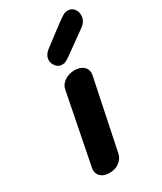

<svg xmlns="http://www.w3.org/2000/svg" viewBox="-194 -842 771 912"><g transform="rotate(-30 192.0 -386.0)"><path d="M64 -53Q64 -59 65 -63L141 -448Q145 -475 169 -491.5Q193 -508 225 -508Q254 -508 271.5 -494Q289 -480 289 -457Q289 -450 288 -446L208 -61Q203 -36 181 -19Q159 -2 127 -2Q98 -2 81 -16Q64 -30 64 -53ZM143 -610Q143 -637 172 -659L275 -737Q301 -756 313 -763Q325 -770 339 -770Q359 -770 371.5 -755Q384 -740 384 -719Q384 -686 350 -663L240 -584Q219 -569 210 -564.5Q201 -560 188 -560Q169 -560 156 -575.5Q143 -591 143 -610Z"/></g></svg>

Font: Mali
Style: Bold Italic
Weight: 700
Italic angle: -10°
Version: Version 1.000; ttfautohint (v1.6)